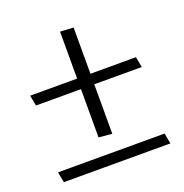

<svg xmlns="http://www.w3.org/2000/svg" viewBox="-102 -626 688 718"><g transform="rotate(-20 241.5 -267.0)"><path d="M454 -305H265V-108L212 -113V-305H33L25 -347H212V-534L265 -531V-347H446ZM457 0H33L25 -42H449Z"/></g></svg>

Font: Palanquin ExtraLight
Style: Regular
Weight: 275
Designer: Pria Ravichandran
Version: Version 1.001